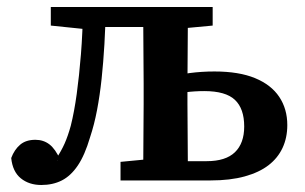

<svg xmlns="http://www.w3.org/2000/svg" viewBox="-20 -515 870 548"><path d="M98 13Q63 13 39.5 -6Q16 -25 12 -64Q21 -88 37.5 -102Q54 -116 81 -116Q104 -116 121 -103Q138 -90 152 -59L142 -57H145L139 -60Q155 -84 164.5 -105.5Q174 -127 182 -156Q192 -196 199 -247Q206 -298 211 -360Q216 -422 217 -495H282Q281 -440 278 -388.5Q275 -337 270 -290Q265 -243 257 -201Q249 -159 237 -123Q222 -72 202 -42.5Q182 -13 156.5 0Q131 13 98 13ZM222 -432 125 -442V-495H235V-432ZM244 -438V-495H427V-438ZM324 0V-53L428 -63H446V0ZM388 0Q389 -31 389 -68Q389 -105 389.5 -144Q390 -183 390 -218V-277Q390 -312 389.5 -351Q389 -390 389 -427.5Q389 -465 388 -495H517Q516 -465 516 -427Q516 -389 515.5 -350Q515 -311 515 -276V-218Q515 -183 515.5 -144Q516 -105 516 -68Q516 -31 517 0ZM459 -432V-495H587V-442L480 -432ZM478 0V-55H570Q624 -55 650.5 -80.5Q677 -106 677 -154Q677 -205 650.5 -230Q624 -255 563 -255Q535 -255 508.5 -251.5Q482 -248 464 -243V-296Q487 -302 521.5 -306.5Q556 -311 592 -311Q662 -311 708 -292Q754 -273 777 -238.5Q800 -204 800 -158Q800 -122 786.5 -93Q773 -64 746.5 -43.5Q720 -23 678.5 -11.5Q637 0 581 0Z"/></svg>

Font: Source Serif 4 SemiBold
Style: Regular
Weight: 600
Designer: Frank Grießhammer
Foundry: Adobe Systems Incorporated
Version: Version 4.004;hotconv 1.0.116;makeotfexe 2.5.65601